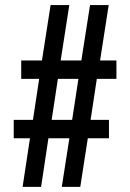

<svg xmlns="http://www.w3.org/2000/svg" viewBox="-20 -719 509 751"><path d="M68.4 12 97.2 -178.2H33.7V-250.2H108.9L133.2 -410.4H63V-482.4H144.1L177.9 -699.2H251.1L217.3 -482.4H298.2L332.2 -699.2H405.2L371.4 -482.4H435.4V-410.4H358.7L334.4 -250.2H406.2V-178.2H323.5L294 12H221.7L251.3 -178.2H169.4L140.7 12ZM182.1 -250.2H262.2L286.7 -410.4H206.4Z"/></svg>

Font: Archivo SemiBold ExtraCondensed
Style: Regular
Weight: 600
Width: 2
Version: Version 2.001